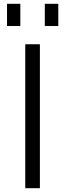

<svg xmlns="http://www.w3.org/2000/svg" viewBox="-20 -991 343 1011"><path d="M17 0ZM113 -758H190V0H113ZM216 -971H287V-854H216ZM17 -971H87V-854H17Z"/></svg>

Font: Biryani Light
Style: Regular
Weight: 300
Designer: Dan Reynolds and Mathieu Réguer
Foundry: Dan Reynolds and Mathieu Réguer
Version: Version 1.004; ttfautohint (v1.1) -l 5 -r 5 -G 72 -x 0 -D la